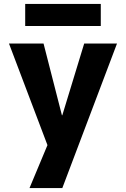

<svg xmlns="http://www.w3.org/2000/svg" viewBox="-20 -743 645 983"><path d="M109 -610V-723H496V-610ZM297 -153H299L411 -520H579L299 220H131L223 0L26 -520H203Z"/></svg>

Font: Mplus 1p ExtraBold
Style: Regular
Weight: 800
Version: Version 1.061